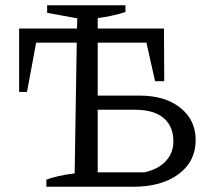

<svg xmlns="http://www.w3.org/2000/svg" viewBox="-20 -713 803 733"><path d="M157 0V-27Q175 -34 202.5 -40.5Q230 -47 265 -51L273 -550H118L83 -362H53V-604H274L275 -643L160 -664V-693H459V-667Q433 -659 406 -653Q379 -647 353 -644V-604H606L607 -403H572L539 -550H353V-348H513Q610 -348 668.5 -301.5Q727 -255 727 -178Q727 -97 662 -48.5Q597 0 488 0ZM353 -55H531Q585 -67 613.5 -98.5Q642 -130 642 -173Q642 -231 604.5 -262.5Q567 -294 496 -294H353Z"/></svg>

Font: Piazzolla
Style: Regular
Weight: 400
Designer: Juan Pablo del Peral
Foundry: Huerta Tipografica
Version: Version 1.330